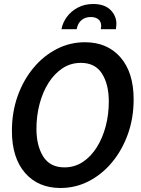

<svg xmlns="http://www.w3.org/2000/svg" viewBox="-20 -925 704 959"><path d="M282.5 14Q170.5 14 105 -61.5Q39.5 -137 39.5 -271.5Q39.5 -364.5 68 -444.8Q96.5 -525 146.8 -585.5Q197 -646 263 -680Q329 -714 404 -714Q516 -714 581.8 -638.5Q647.5 -563 647.5 -428.5Q647.5 -335.5 618.8 -255.2Q590 -175 539.8 -114.5Q489.5 -54 423.5 -20Q357.5 14 282.5 14ZM302 -89Q352.5 -89 393.2 -115.8Q434 -142.5 463.2 -189Q492.5 -235.5 508 -294.5Q523.5 -353.5 523.5 -418Q523.5 -503.5 489.5 -557.2Q455.5 -611 384 -611Q333 -611 292.2 -584Q251.5 -557 222.2 -510.8Q193 -464.5 177.5 -405.2Q162 -346 162 -282Q162 -197 196 -143Q230 -89 302 -89ZM287 -779Q293 -812.5 314.5 -841.2Q336 -870 369.5 -887.5Q403 -905 445.5 -905Q502 -905 531.8 -875.5Q561.5 -846 561.5 -804.5Q561.5 -797 559 -779H483.5Q485.5 -791 485.5 -794.5Q485.5 -817 471.2 -828.5Q457 -840 433.5 -840Q405 -840 386.5 -824Q368 -808 363 -779Z"/></svg>

Font: Cabin Condensed SemiBold
Style: Italic
Weight: 600
Width: 3
Italic angle: -10°
Designer: Pablo Impallari
Foundry: Pablo Impallari. http://www.impallari.com Igino Marini. http://www.ikern.com
Version: Version 3.001; ttfautohint (v1.8.3)